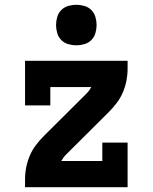

<svg xmlns="http://www.w3.org/2000/svg" viewBox="-20 -785 640 805"><path d="M85 0V-33Q85 -59 90 -84Q95 -109 105 -132.5Q115 -156 130.5 -176.5Q146 -197 164 -215L343 -393Q349 -399 354 -406Q359 -413 363 -420H191V-343H85V-530H515V-497Q515 -471 510 -446Q505 -421 495 -397.5Q485 -374 469.5 -353.5Q454 -333 436 -315L257 -137Q251 -131 246 -124Q241 -117 237 -110H409V-187H515V0ZM300 -595Q283 -595 266 -600Q249 -605 237 -617Q225 -629 220 -646Q215 -663 215 -680Q215 -697 220 -714Q225 -731 237 -743Q249 -755 266 -760Q283 -765 300 -765Q317 -765 334 -760Q351 -755 363 -743Q375 -731 380 -714Q385 -697 385 -680Q385 -663 380 -646Q375 -629 363 -617Q351 -605 334 -600Q317 -595 300 -595Z"/></svg>

Font: Iosevka Curly Slab XBdEx
Style: Regular
Weight: 800
Width: 7
Monospace: yes
Designer: Belleve Invis
Foundry: Belleve Invis
Version: Version 11.0.0; ttfautohint (v1.8.3)